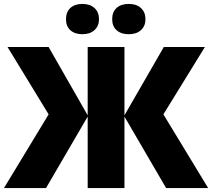

<svg xmlns="http://www.w3.org/2000/svg" viewBox="-24 -952 1074 972"><path d="M222.2 -373 14.2 -713.9H222.2L419.9 -368.2V-713.9H606V-368.2L805.2 -713.9H1013.2L803.2 -373L1029.8 0H816.9L606 -361.8V0H419.9V-361.8L209 0H-3.9ZM310.1 -855Q310.1 -891.6 332.5 -911.9Q355 -932.1 393.1 -932.1Q431.6 -932.1 454.3 -911.4Q477.1 -890.6 477.1 -855Q477.1 -820.3 454.3 -799.6Q431.6 -778.8 393.1 -778.8Q355 -778.8 332.5 -798.8Q310.1 -818.8 310.1 -855ZM543.9 -855Q543.9 -891.6 566.4 -911.9Q588.9 -932.1 627.9 -932.1Q667 -932.1 689.7 -911.1Q712.4 -890.1 712.4 -855Q712.4 -820.3 689.7 -799.6Q667 -778.8 627.9 -778.8Q588.4 -778.8 566.2 -799.1Q543.9 -819.3 543.9 -855Z"/></svg>

Font: Open Sans ExtBd
Style: Bold
Weight: 800
Foundry: Ascender Corporation
Version: Version 1.10